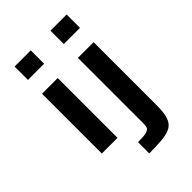

<svg xmlns="http://www.w3.org/2000/svg" viewBox="-273 -849 1158 1158"><g transform="rotate(-45 306.0 -270.5)"><path d="M84 -629V-743H222V-629ZM85 0V-510H219V0ZM390 -629V-743H528V-629ZM288 202V106Q336 106 358 100.5Q380 95 385.5 83.5Q391 72 391 52V-510H525V31Q525 90 514 124.5Q503 159 477 175.5Q451 192 404.5 197Q358 202 288 202Z"/></g></svg>

Font: Saira Expanded SemiBold
Style: Regular
Weight: 600
Width: 7
Designer: Hector Gatti with collaboration of the Omnibus-Type team
Foundry: Omnibus-Type
Version: Version 1.100; ttfautohint (v1.8.3)